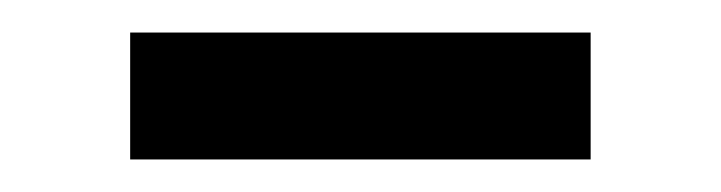

<svg xmlns="http://www.w3.org/2000/svg" viewBox="-20 -372 443 118"><path d="M60 -352H343V-274H60Z"/></svg>

Font: Fira GO
Style: Regular
Weight: 400
Designer: Carrois Corporate
Foundry: Carrois Corporate GbR
Version: Version 0.300